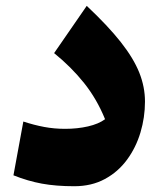

<svg xmlns="http://www.w3.org/2000/svg" viewBox="-20 -625 550 655"><path d="M474.6 -278.3Q474.6 -224.6 459.2 -173.1Q443.8 -121.6 413.3 -80.1Q382.8 -38.6 337.6 -14.2Q292.5 10.3 233.4 10.3Q170.9 10.3 123 1.5Q75.2 -7.3 25.9 -26.9L59.6 -210.4Q96.7 -198.2 130.9 -191.9Q165 -185.5 202.1 -185.5Q244.1 -185.5 280.3 -193.8Q316.4 -202.1 338.4 -218.3Q310.5 -287.1 266.8 -341.8Q223.1 -396.5 164.6 -443.8L275.9 -605Q348.6 -536.6 392.1 -481.4Q435.5 -426.3 455.1 -377.4Q474.6 -328.6 474.6 -278.3Z"/></svg>

Font: Pinar DS4 ExtraBold
Style: Regular
Weight: 800
Designer: Amin Abedi
Version: Version 3.000